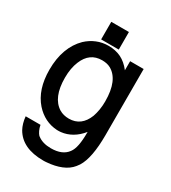

<svg xmlns="http://www.w3.org/2000/svg" viewBox="-209 -772 974 1091"><g transform="rotate(30 278.0 -226.0)"><path d="M308.6 -664.1V-548.8H192.9V-664.1ZM397.5 -523.9H486.3V-90.8Q486.3 60.1 445.3 125.5L431.6 144Q407.7 173.8 366.9 190.4Q326.2 207 273.4 210.9Q268.1 211.4 262.2 211.7Q256.3 211.9 251.5 211.9Q113.8 211.9 62.5 122.6Q44.4 89.8 40 43.9H137.2Q140.6 62.5 147.9 77.9Q155.3 93.3 163.6 102.1L166.5 104Q199.7 129.9 254.4 129.9Q329.6 129.9 361.8 85Q376 66.4 382.6 32.7Q389.2 -1 389.2 -49.8V-55.2Q361.3 -20.5 328.1 -1.5Q294.9 17.6 258.8 21.5Q254.9 22 250.5 22.2Q246.1 22.5 242.2 22.5H232.4Q149.4 17.6 90.8 -47.9Q24.4 -123.5 24.4 -253.4Q24.4 -327.6 45.7 -385Q66.9 -442.4 107.4 -481.9Q136.7 -509.3 172.4 -523.9Q208 -538.6 248.5 -538.6Q294.4 -538.6 330.8 -521Q367.2 -503.4 397.5 -464.4ZM257.8 -449.2Q176.3 -449.2 142.6 -366.2Q133.3 -343.8 128.4 -316.9Q123.5 -290 123.5 -257.8Q123.5 -127.9 195.8 -83Q222.7 -66.9 258.8 -66.9Q299.3 -66.9 327.9 -88.4Q356.4 -109.9 372.6 -151.4Q380.4 -173.3 384.8 -199.5Q389.2 -225.6 389.2 -254.9Q389.2 -325.7 369.9 -371.1Q350.6 -416.5 313 -437Q301.3 -443.4 287.1 -446.3Q272.9 -449.2 257.8 -449.2Z"/></g></svg>

Font: SolaimanLipi
Style: Bold
Weight: 700
Designer: Solaiman Karim
Foundry: Al Mamun Sumon
Version: Version 2.000